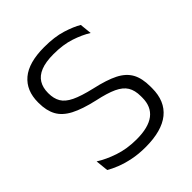

<svg xmlns="http://www.w3.org/2000/svg" viewBox="-186 -764 889 889"><g transform="rotate(-45 258.5 -320.0)"><path d="M253 10.5Q207 10.5 168.8 2.5Q130.5 -5.5 101.2 -17.2Q72 -29 52.5 -40.5L46 -103.5Q83.5 -79.5 135.2 -62Q187 -44.5 249.5 -44.5Q327 -44.5 365.8 -74.2Q404.5 -104 404.5 -162.5V-172Q404.5 -210.5 389.5 -235Q374.5 -259.5 339.5 -275.8Q304.5 -292 243.5 -305Q170.5 -321.5 127.5 -344Q84.5 -366.5 66 -400.5Q47.5 -434.5 47.5 -484.5V-488.5Q47.5 -565.5 97.2 -607.5Q147 -649.5 248.5 -649.5Q316.5 -649.5 364.2 -634.5Q412 -619.5 441 -602L447 -543.5Q412.5 -565 365.5 -580.5Q318.5 -596 256.5 -596Q204.5 -596 172.5 -583Q140.5 -570 125.8 -545.5Q111 -521 111 -487V-484.5Q111 -450 125 -426Q139 -402 174.2 -385Q209.5 -368 274 -353Q346 -337 388 -315.8Q430 -294.5 448.8 -260.5Q467.5 -226.5 467.5 -172.5V-161.5Q467.5 -77 413.5 -33.2Q359.5 10.5 253 10.5Z"/></g></svg>

Font: Anek Bangla Medium Light
Style: Regular
Weight: 300
Version: Version 1.003